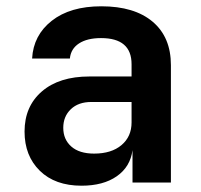

<svg xmlns="http://www.w3.org/2000/svg" viewBox="-20 -580 640 610"><path d="M239 10Q155 10 106.5 -37.5Q58 -85 58 -162Q58 -242 113 -289.5Q168 -337 264 -337H398V-376Q398 -459 301 -459Q257 -459 231 -442Q205 -425 202 -394H82Q86 -468 144.5 -514Q203 -560 302 -560Q407 -560 465 -511Q523 -462 523 -373V0H401V-103Q394 -50 351 -20Q308 10 239 10ZM279 -92Q334 -92 366 -119Q398 -146 398 -191V-256H270Q229 -256 205 -233Q181 -210 181 -174Q181 -137 206.5 -114.5Q232 -92 279 -92Z"/></svg>

Font: JetBrains Mono NL
Style: Bold
Weight: 700
Monospace: yes
Designer: Philipp Nurullin, Konstantin Bulenkov
Foundry: JetBrains
Version: Version 2.305; ttfautohint (v1.8.4.7-5d5b)